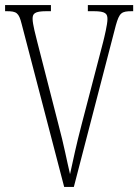

<svg xmlns="http://www.w3.org/2000/svg" viewBox="-20 -734 543 754"><path d="M65 -640 232 0H270L435 -635C449 -684 457 -690 498 -690H503V-714H325V-690H348C395 -690 402 -680 402 -659C402 -638 390 -589 385 -569L301 -247C278 -159 269 -113 255 -50C241 -109 232 -161 209 -247L126 -571C121 -591 108 -639 108 -660C108 -680 115 -690 162 -690H180V-714H0V-690H6C45 -690 54 -684 65 -640Z"/></svg>

Font: Noto Serif Devanagari ExtraCondensed ExtraLight
Style: Regular
Weight: 200
Width: 2
Designer: Universal Thirst, Indian Type Foundry and the Monotype Design Team
Foundry: Monotype Imaging Inc.
Version: Version 2.004